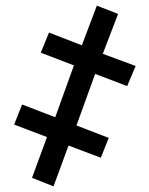

<svg xmlns="http://www.w3.org/2000/svg" viewBox="-20 -654 526 678"><path d="M322 -634 397 -605 343 -464 459 -421 429 -350 316 -393 250 -211 364 -167 336 -97 222 -140 169 4 93 -26 146 -170 30 -214 58 -285 175 -240 241 -423 124 -468 153 -539 269 -494Z"/></svg>

Font: Noto Sans ExtraCondensed Medium
Style: Regular
Weight: 500
Width: 2
Designer: Monotype Design Team
Foundry: Monotype Imaging Inc.
Version: Version 2.013; ttfautohint (v1.8.4.7-5d5b)